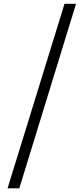

<svg xmlns="http://www.w3.org/2000/svg" viewBox="-20 -813 440 1011"><path d="M19.8 178.6 319.7 -792.9H380.4L81.7 178.6Z"/></svg>

Font: Early Summer Mincho VF
Style: Regular
Weight: 250
Designer: GuiWonder
Version: Version 1.002